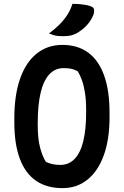

<svg xmlns="http://www.w3.org/2000/svg" viewBox="-20 -952 640 992"><path d="M302 -720Q382 -720 436 -680Q490 -640 518 -562Q546 -484 546 -368V-348Q546 -231 516 -149Q486 -67 431.5 -23.5Q377 20 303 20Q221 20 165.5 -18.5Q110 -57 82 -133Q54 -209 54 -320V-340Q54 -461 84 -546Q114 -631 170 -675.5Q226 -720 302 -720ZM175 -303Q175 -233 188 -186Q201 -139 218 -115Q237 -107 253.5 -103.5Q270 -100 292 -100Q336 -100 366 -131.5Q396 -163 410.5 -223.5Q425 -284 425 -370V-386Q425 -435 419 -473Q413 -511 403 -538.5Q393 -566 381 -584Q362 -594 346.5 -597Q331 -600 308 -600Q264 -600 234 -567Q204 -534 189.5 -471Q175 -408 175 -319ZM354 -932Q376 -932 392.5 -930.5Q409 -929 423.5 -926.5Q438 -924 450 -919Q463 -915 465.5 -904Q468 -893 464 -879Q458 -863 449 -848.5Q440 -834 429 -822Q418 -810 404 -799Q390 -788 374 -779Q358 -771 342.5 -768Q327 -765 305 -765Q293 -765 280.5 -766Q268 -767 257 -770.5Q246 -774 233 -779Q264 -802 287.5 -825.5Q311 -849 328 -875.5Q345 -902 354 -932Z"/></svg>

Font: Recursive Monospace Casual SemiBold
Style: Regular
Weight: 600
Version: Version 1.047